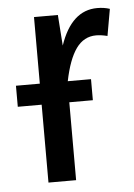

<svg xmlns="http://www.w3.org/2000/svg" viewBox="-44 -573 425 609"><g transform="rotate(-5 168.0 -269.0)"><path d="M328 -532 313 -447Q293 -452 277 -452Q238 -452 213.5 -418Q189 -384 175 -315H249V-248H174V0H86V-248H10V-315H86V-527H162L169 -429Q206 -538 288 -538Q310 -538 328 -532Z"/></g></svg>

Font: Fira Sans Compressed
Style: Regular
Weight: 400
Width: 1
Designer: bBox Type GmbH & Carrois Corporate GbR & Edenspiekermann AG
Foundry: bBox Type GmbH & Carrois Corporate GbR & Edenspiekermann AG
Version: Version 4.301